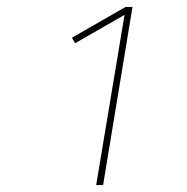

<svg xmlns="http://www.w3.org/2000/svg" viewBox="-20 -858 540 555"><path d="M258 -323 340 -815 197 -733 188 -749 343 -838H363L278 -323Z"/></svg>

Font: Iosevka Term Curly Thin
Style: Italic
Weight: 100
Italic angle: -9°
Designer: Belleve Invis
Foundry: Belleve Invis
Version: Version 32.3.0